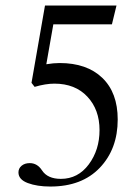

<svg xmlns="http://www.w3.org/2000/svg" viewBox="-20 -665 509 696"><path d="M162.6 11.2Q114.3 11.2 80.6 -1.5Q46.9 -14.2 46.9 -40Q46.9 -54.7 58.3 -64.2Q69.8 -73.7 87.9 -73.7Q115.2 -73.7 132.3 -47.4Q152.3 -16.6 200.7 -16.6Q262.7 -16.6 301.8 -69.1Q340.8 -121.6 340.8 -193.4Q340.8 -267.6 296.6 -314.7Q252.4 -361.8 177.2 -361.8Q145.5 -361.8 105.5 -350.1L94.2 -364.7L143.1 -645H402.3L385.7 -576.7H173.3L147.9 -432.1Q174.3 -436.5 196.3 -436.5Q294.9 -436.5 350.8 -382.8Q406.7 -329.1 406.7 -231.9Q406.7 -125 341.8 -56.9Q276.9 11.2 162.6 11.2Z"/></svg>

Font: Elstob
Style: Regular
Weight: 400
Designer: Peter S. Baker
Version: Version 1.015